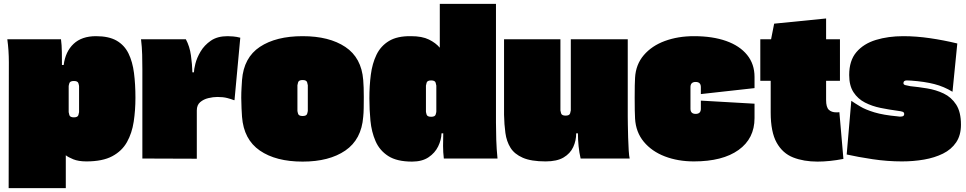

<svg xmlns="http://www.w3.org/2000/svg" viewBox="-20 -824 5022 998"><path d="M18 -620H297Q301 -591 301.5 -553Q302 -515 302 -486H311Q320 -556 362.5 -596Q405 -636 479 -636Q546 -636 586.5 -612.5Q627 -589 648 -546Q669 -503 676.5 -444.5Q684 -386 684 -316Q684 -251 675 -191.5Q666 -132 640 -85.5Q614 -39 563.5 -12Q513 15 429 15Q388 15 361 4Q334 -7 322 -17V154H25L26 -501Q26 -531 24 -561Q22 -591 18 -620ZM391 -241V-376Q391 -380 387.5 -391.5Q384 -403 364 -403Q344 -403 340.5 -391.5Q337 -380 337 -376V-241Q337 -238 340.5 -226Q344 -214 364 -214Q384 -214 387.5 -226Q391 -238 391 -241Z M1163 -636Q1175 -636 1192.5 -634.5Q1210 -633 1229 -628L1199 -304L1197 -303Q1182 -309 1161 -314.5Q1140 -320 1110 -320Q1088 -320 1063 -314Q1038 -308 1020.5 -293Q1003 -278 1003 -250V1L720 0V-464Q720 -499 719 -539.5Q718 -580 713 -620H946Q966 -583 972.5 -536Q979 -489 980 -448H988Q988 -462 995.5 -492.5Q1003 -523 1022.5 -556Q1042 -589 1076 -612.5Q1110 -636 1163 -636Z M1868 -217Q1859 -99 1775 -41.5Q1691 16 1553 16Q1414 16 1330.5 -41.5Q1247 -99 1238 -217Q1237 -234 1235.5 -260.5Q1234 -287 1234 -315Q1234 -344 1235.5 -367Q1237 -390 1238 -408Q1247 -525 1331 -580.5Q1415 -636 1553 -636Q1691 -636 1775 -580Q1859 -524 1868 -408Q1871 -374 1871 -319Q1871 -290 1870.5 -262.5Q1870 -235 1868 -217ZM1580 -248V-381Q1580 -384 1576.5 -396Q1573 -408 1553 -408Q1533 -408 1529.5 -396Q1526 -384 1526 -381V-248Q1526 -244 1529.5 -232.5Q1533 -221 1553 -221Q1573 -221 1576.5 -232.5Q1580 -244 1580 -248Z M2558 -187Q2558 -146 2559.5 -98Q2561 -50 2566 0H2287Q2283 -33 2283 -65.5Q2283 -98 2284 -131H2275Q2274 -97 2257.5 -63Q2241 -29 2207.5 -6.5Q2174 16 2122 16Q2043 16 1998 -13Q1953 -42 1932 -90.5Q1911 -139 1905.5 -197Q1900 -255 1900 -313Q1900 -377 1907.5 -435.5Q1915 -494 1937 -539.5Q1959 -585 2002 -611Q2045 -637 2116 -636Q2174 -636 2209.5 -618.5Q2245 -601 2266 -576V-804H2558ZM2248 -244V-379Q2248 -382 2244.5 -394Q2241 -406 2221 -406Q2201 -406 2197.5 -394Q2194 -382 2194 -379V-244Q2194 -240 2197.5 -228.5Q2201 -217 2221 -217Q2241 -217 2244.5 -228.5Q2248 -240 2248 -244Z M3253 0H2998Q2991 -30 2987.5 -64Q2984 -98 2984 -131H2975Q2975 -93 2959.5 -59.5Q2944 -26 2909.5 -5.5Q2875 15 2816 15Q2741 15 2697.5 -4Q2654 -23 2633.5 -56Q2613 -89 2607 -133Q2601 -177 2600 -227V-620H2893V-250Q2893 -247 2896.5 -235Q2900 -223 2920 -223Q2940 -223 2943.5 -235Q2947 -247 2947 -250V-620H3243V-218Q3243 -207 3243.5 -176.5Q3244 -146 3245 -109Q3246 -72 3248 -41.5Q3250 -11 3253 0Z M3623 -301 3902 -285V-210Q3902 -104 3819 -44.5Q3736 15 3587 15Q3504 15 3436 -11Q3368 -37 3326.5 -87Q3285 -137 3281 -208Q3280 -222 3279.5 -250.5Q3279 -279 3279 -316Q3279 -352 3279.5 -379.5Q3280 -407 3281 -420Q3285 -489 3326.5 -537.5Q3368 -586 3436 -611Q3504 -636 3587 -636Q3684 -636 3754.5 -611Q3825 -586 3863.5 -538.5Q3902 -491 3902 -424V-366L3623 -335V-371Q3623 -398 3596 -398Q3569 -398 3569 -371V-259Q3569 -232 3596 -232Q3623 -232 3623 -259Z M4343 -241 4364 2Q4328 9 4294 12.5Q4260 16 4229 16Q4158 16 4103 -5.5Q4048 -27 4017 -82.5Q3986 -138 3986 -239V-404H3932V-620H3988L4004 -701L4274 -728V-620H4346V-404H4274V-304Q4274 -267 4288 -253.5Q4302 -240 4327 -240Q4330 -240 4334.5 -240Q4339 -240 4343 -241Z M4931 -347Q4887 -374 4836.5 -387Q4786 -400 4716 -405Q4709 -405 4704 -405.5Q4699 -406 4694 -406Q4676 -406 4676 -392Q4676 -384 4686 -381.5Q4696 -379 4712 -376Q4753 -372 4799 -364.5Q4845 -357 4885 -338Q4925 -319 4950 -280.5Q4975 -242 4975 -176Q4975 -121 4950 -84Q4925 -47 4881.5 -25.5Q4838 -4 4783 5.5Q4728 15 4668 15Q4592 15 4515.5 3.5Q4439 -8 4381 -21L4405 -300Q4424 -287 4451.5 -270.5Q4479 -254 4525 -240Q4571 -226 4647 -219Q4651 -218 4654.5 -218Q4658 -218 4662 -218Q4680 -218 4680 -231Q4680 -240 4672 -243Q4664 -246 4647 -248Q4602 -254 4557.5 -263Q4513 -272 4476 -291Q4439 -310 4416.5 -344.5Q4394 -379 4394 -434Q4394 -509 4431.5 -553Q4469 -597 4533 -616.5Q4597 -636 4675 -636Q4742 -636 4814 -625.5Q4886 -615 4956 -598Z"/></svg>

Font: Gasoek One
Style: Regular
Weight: 400
Designer: Jiashuo Zhang
Foundry: JAMO
Version: Version 1.000; ttfautohint (v1.8.4.7-5d5b);gftools[0.9.29]